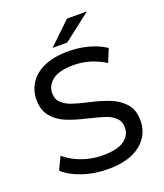

<svg xmlns="http://www.w3.org/2000/svg" viewBox="-160 -992 941 1105"><g transform="rotate(-20 310.5 -439.5)"><path d="M309 8Q227 8 155 -16.5Q83 -41 41 -80L78 -158Q118 -123 179 -100Q240 -77 309 -77Q400 -77 441 -107.5Q482 -138 482 -185Q482 -222 458.5 -244.5Q435 -267 400.5 -278.5Q366 -290 303 -305Q222 -324 173 -344.5Q124 -365 93 -402Q58 -441 58 -508Q58 -563 87 -608.5Q116 -654 175.5 -681Q235 -708 326 -708Q388 -708 447.5 -692Q507 -676 551 -646L518 -566Q427 -623 326 -623Q237 -623 196.5 -591Q156 -559 156 -512Q156 -475 180 -452.5Q204 -430 239.5 -418Q275 -406 336 -392Q416 -374 465 -353Q514 -332 547 -294.5Q580 -257 580 -191Q580 -137 551 -91.5Q522 -46 462 -19Q402 8 309 8ZM337 -757H247L383 -887H505Z"/></g></svg>

Font: Argentum Novus
Style: Regular
Weight: 400
Designer: Julieta Ulanovsky
Foundry: Julieta Ulanovsky
Version: Version 7.20;July 27, 2021;FontCreator 13.0.0.2683 64-bit